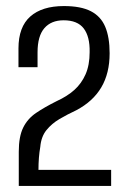

<svg xmlns="http://www.w3.org/2000/svg" viewBox="-20 -614 416 634"><path d="M42 0Q42 -28 42 -56Q42 -84 42 -113Q42 -163 56.5 -192.5Q71 -222 99 -241Q127 -260 167 -280Q202 -296 225.5 -317Q249 -338 262.5 -368.5Q276 -399 276 -442Q277 -493 256.5 -520Q236 -547 190 -547Q149 -547 126.5 -521Q104 -495 104 -441V-392H41V-454Q41 -525 80 -559.5Q119 -594 191 -594Q247 -594 280 -577Q313 -560 327.5 -525.5Q342 -491 342 -438Q342 -372 314.5 -325.5Q287 -279 232 -250Q202 -236 176.5 -221Q151 -206 133.5 -184.5Q116 -163 113 -129Q110 -112 108.5 -93Q107 -74 107 -53H347V0Z"/></svg>

Font: Alumni Sans
Style: Regular
Weight: 400
Designer: Robert E. Leuschke
Foundry: Robert E. Leuschke
Version: Version 1.018